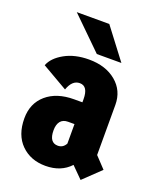

<svg xmlns="http://www.w3.org/2000/svg" viewBox="-134 -777 718 874"><g transform="rotate(20 225.0 -340.0)"><path d="M355.5 -547.5H236.5L85.5 -695.5H243ZM363 16.5 309.5 -37Q265 11 190 11Q118 11 72.2 -34.2Q26.5 -79.5 26.5 -160Q26.5 -232.5 76.2 -275.5Q126 -318.5 210 -318.5H250V-333.5Q250 -396.5 209.5 -396.5Q173 -396.5 155.5 -346.5L31 -418.5Q45.5 -457 94.8 -484.5Q144 -512 212.5 -512Q293.5 -512 344.2 -469.8Q395 -427.5 395 -358.5V-116L445.5 -62.5ZM212 -94.5Q237 -94.5 250 -118.5V-213H219Q194.5 -213 182.2 -197.5Q170 -182 170 -154Q170 -94.5 212 -94.5Z"/></g></svg>

Font: League Mono Condensed
Style: Bold
Weight: 700
Width: 1
Designer: Tyler Finck
Foundry: The League of Moveable Type / Tyler Finck
Version: Version 2.210